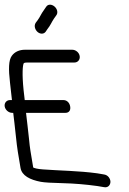

<svg xmlns="http://www.w3.org/2000/svg" viewBox="-44 -841 555 826"><path d="M266.8 -627H63.3C39.4 -627 19.5 -618.2 6.9 -601.1C-7.3 -581.9 -7.7 -543.3 -0.9 -484.8C2.6 -454.2 5.3 -430.5 7.4 -410.5H-0.9C-15.9 -410.5 -26.3 -398 -23.8 -383C-21.3 -368 -6.7 -355.5 8.3 -355.5H12.9C14.4 -341.7 16.1 -326.7 18 -312.4C22.4 -278.9 26.8 -223.5 32.7 -188L44.2 -119C49.8 -85.4 85 -67.6 131.4 -58.8C147.4 -55.8 178.3 -54.1 227.6 -52.9C276 -51.7 324.6 -47.6 374.5 -40.7L404.2 -35.7C422.9 -32.6 431.4 -47.3 431.1 -59.6C430.7 -71.5 421.8 -87.5 404.2 -90.3L374.2 -95.4C293.6 -106.3 212.8 -106.8 140.5 -112.2C117.6 -113.8 103.4 -117.7 98.9 -120.4L87 -192C84.9 -204.8 82.7 -223 80.5 -246.1C76.6 -286.9 72.1 -317.2 68 -355.5H237.3C243.9 -355.5 250.7 -357.4 254.9 -363.5C258.7 -369.1 259 -376.3 257.9 -383C256.7 -390.2 253.6 -398 247.1 -403.6C241.2 -408.9 234.3 -410.5 228.2 -410.5H62.4C61.1 -423.7 59.1 -440.5 57.4 -454C50.4 -522.6 53.4 -562.2 58.5 -569.3C58.5 -569.3 61.7 -572 72.5 -572H275.9C291.5 -572 301.3 -585.1 298.8 -600C296.1 -615.8 281.2 -627 266.8 -627ZM152.7 -704.9 159.9 -715.7C173.3 -732.1 177.4 -745 188.2 -761L197.3 -773.8C207.9 -786.5 201.2 -804.3 190.1 -813.3C179.7 -822.1 163.4 -825 154.7 -812L145.3 -798.2C131.6 -779.7 128.9 -768.8 118.1 -754.3L109.7 -743.1L109.6 -742.9C100.6 -729.3 107.6 -711.5 118.6 -702.7C128.8 -694.5 143.8 -693 152.6 -704.7Z"/></svg>

Font: MewTooHand
Style: BdCondLta
Weight: 400
Designer: Mew Too, Robert Jablonski
Version: Version 0.77